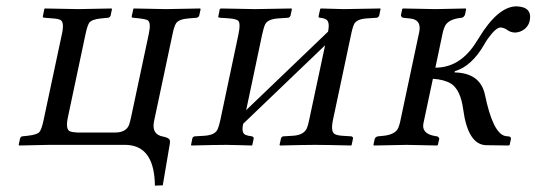

<svg xmlns="http://www.w3.org/2000/svg" viewBox="-20 -458 1696 607"><path d="M450.7 -352.1Q458 -387.2 446.8 -394Q439 -397.9 420.9 -399.9L400.4 -401.9Q396.5 -402.3 396.5 -404.8Q396.5 -406.2 396.5 -407.2L401.4 -429.2L402.8 -431.2Q403.8 -431.2 504.4 -429.2L612.8 -431.2L614.3 -429.2L609.4 -407.2Q606.9 -403.3 602.5 -401.9L577.1 -399.9Q545.4 -397.5 536.6 -384.3Q530.3 -374 525.9 -352.1L467.3 -76.2Q459 -38.1 487.3 -28.3Q490.2 -27.3 492.7 -26.9Q515.1 -22.9 517.1 -13.7Q517.6 -9.3 517.1 -4.9L494.6 127.9L469.7 128.9Q468.3 13.7 394 1.5Q385.3 0 377 0H133.8L40.5 2L39.1 0L43.5 -21Q45.9 -25.9 49.8 -26.9L67.4 -28.8Q99.6 -32.2 106 -42.5Q111.8 -51.8 116.7 -73.2L176.3 -353Q183.6 -388.2 170.9 -395Q163.1 -398.9 146 -399.9L120.6 -401.9Q115.7 -402.3 115.2 -404.8Q115.2 -406.2 115.7 -407.2L120.1 -429.2L121.6 -431.2Q122.6 -431.2 228 -429.2L332.5 -431.2L334 -429.2L329.6 -408.2Q327.1 -403.3 322.3 -401.9L300.8 -399.9Q269.5 -397 261.7 -385.3Q255.9 -375.5 251 -353L194.8 -87.9Q186.5 -49.8 200.7 -43Q209.5 -39.6 224.1 -39.1H344.2Q377.9 -39.1 387.7 -62.5Q391.1 -71.8 394.5 -87.9Z M787.1 -429.2Q787.1 -429.2 901.4 -431.2L902.8 -429.2L898.4 -408.2Q896 -403.3 891.1 -401.9L860.8 -399.9Q827.1 -397.9 818.4 -381.3Q813.5 -371.1 808.6 -348.1L758.3 -109.9L1017.1 -357.9Q1023.4 -388.7 1011.2 -396.5Q1003.4 -400.9 991.2 -401.9Q987.3 -402.3 987.3 -404.8Q987.3 -406.2 987.3 -407.2L992.2 -429.2L994.1 -431.2Q995.1 -431.2 1066.9 -429.2L1182.1 -431.2L1183.1 -429.2L1178.7 -408.2Q1176.3 -403.3 1171.4 -401.9L1140.6 -399.9Q1108.4 -397.9 1100.1 -382.8Q1094.7 -372.6 1089.8 -348.1L1032.7 -79.1Q1024.9 -42 1038.1 -34.2Q1046.4 -29.8 1062 -28.8L1091.3 -26.9Q1096.2 -24.9 1096.2 -21L1091.8 0L1090.3 2Q1010.3 0 975.6 0Q943.8 0 865.2 2L863.8 0L868.7 -22Q871.1 -25.9 874.5 -26.9L905.8 -28.8Q940.4 -30.8 950.2 -52.7Q954.1 -62 957.5 -79.1L1007.8 -314.9L749 -66.9L748.5 -64.9Q742.7 -38.1 755.9 -31.7Q764.2 -28.3 777.3 -26.9Q782.2 -24.4 782.2 -21L777.8 0L776.4 2Q761.2 1.5 741.7 1Q714.8 0 695.8 0Q663.1 0 584.5 2L584 0L588.4 -22Q590.8 -25.9 594.7 -26.9L626 -28.8Q659.7 -30.8 668 -49.3Q671.9 -58.1 676.3 -77.1L733.4 -347.2Q741.7 -385.7 732.4 -393.1Q724.6 -398.4 704.6 -399.9L675.3 -401.9Q670.4 -402.3 669.9 -404.8Q669.9 -406.2 670.4 -407.2L674.8 -429.2L678.2 -431.2Q679.7 -431.2 787.1 -429.2Z M1160.6 0 1164.6 -19Q1167.5 -25.4 1174.3 -26.9L1193.4 -28.8Q1230 -32.7 1239.3 -54.2Q1242.2 -61.5 1244.6 -70.8L1305.2 -356Q1312.5 -390.6 1285.6 -397.9Q1279.3 -399.4 1272.5 -399.9L1253.9 -401.9Q1247.6 -404.8 1247.6 -410.2L1251.5 -429.2L1253.9 -431.2Q1254.9 -431.2 1356.4 -429.2L1452.1 -431.2L1453.6 -429.2L1450.2 -412.1Q1447.3 -403.8 1439.9 -401.9Q1399.4 -397.9 1387.7 -377.4Q1383.3 -368.7 1380.4 -357.9L1356.4 -244.1Q1430.7 -244.1 1480 -316.4Q1486.8 -326.7 1493.2 -336.9Q1553.7 -437 1612.3 -438Q1663.1 -436.5 1654.8 -393.1Q1649.4 -367.7 1623.5 -357.9Q1615.7 -355.5 1608.9 -355Q1593.3 -355.5 1583 -363.8Q1573.2 -370.6 1562.5 -371.1Q1547.4 -371.1 1521.5 -334.5Q1515.6 -326.2 1511.2 -317.9Q1471.2 -248.5 1418 -232.9L1417 -229Q1498.5 -227.5 1513.2 -158.2Q1538.1 -38.1 1576.2 -28.3Q1577.6 -27.8 1578.6 -27.8L1585.9 -26.9Q1595.2 -26.9 1595.2 -20Q1595.2 -18.6 1595.2 -18.1L1591.3 0L1587.9 2L1516.1 1Q1459 -1.5 1444.3 -112.8Q1436 -173.8 1406.2 -193.4Q1384.8 -206.5 1348.6 -209L1318.8 -68.8Q1311.5 -35.2 1356 -27.8Q1359.4 -27.3 1362.3 -26.9Q1368.7 -23.4 1368.7 -19L1364.3 0L1361.8 2Q1360.8 2 1265.6 0L1162.1 2Z"/></svg>

Font: Linux Libertine Display Slanted O
Style: Slanted
Weight: 400
Designer: Philipp H. Poll
Foundry: Philipp H. Poll
Version: Version 5.0.9